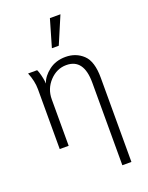

<svg xmlns="http://www.w3.org/2000/svg" viewBox="-183 -883 930 1203"><g transform="rotate(-20 281.5 -281.5)"><path d="M58.6 -512.7H119.1Q127 -496.1 132.8 -472.2Q138.7 -448.2 140.6 -432.6L141.6 -417H142.6Q157.2 -460.9 203.1 -495.6Q249 -530.3 313.5 -530.3Q382.8 -530.3 430.2 -485.8Q477.5 -441.4 477.5 -332V229.5H417V-321.3Q417 -480.5 300.8 -480.5Q237.3 -480.5 189.9 -430.2Q142.6 -379.9 142.6 -309.6V0H83V-399.4Q83 -453.1 58.6 -512.7ZM252.9 -610.4 305.7 -792H376L298.8 -610.4Z"/></g></svg>

Font: Gothic A1 Light
Style: Regular
Weight: 300
Version: Version 2.50